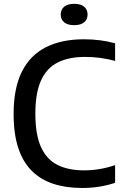

<svg xmlns="http://www.w3.org/2000/svg" viewBox="-20 -950 628 980"><path d="M400 9.5Q318.5 9.5 253.8 -11.2Q189 -32 143.2 -77Q97.5 -122 73.5 -194Q49.5 -266 49.5 -368.5Q49.5 -500.5 92 -584.8Q134.5 -669 214.8 -709.2Q295 -749.5 408 -749.5Q450.5 -749.5 490 -744.5Q529.5 -739.5 567.5 -729V-639Q529.5 -649.5 491.8 -654.5Q454 -659.5 414 -659.5Q331 -659.5 274.8 -631.2Q218.5 -603 189.5 -539.5Q160.5 -476 160.5 -370.5Q160.5 -261.5 189.8 -198.2Q219 -135 274.2 -107.8Q329.5 -80.5 408.5 -80.5Q448.5 -80.5 486.8 -86.8Q525 -93 567.5 -107V-17Q531 -4.5 488.5 2.5Q446 9.5 400 9.5ZM358.5 -821.5Q325.5 -821.5 307.8 -836Q290 -850.5 290 -875.5Q290 -901.5 307.8 -916Q325.5 -930.5 358.5 -930.5Q391.5 -930.5 409.2 -916Q427 -901.5 427 -875.5Q427 -850.5 409.2 -836Q391.5 -821.5 358.5 -821.5Z"/></svg>

Font: Encode Sans SC Medium
Style: Regular
Weight: 500
Version: Version 3.002